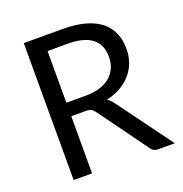

<svg xmlns="http://www.w3.org/2000/svg" viewBox="-129 -830 901 944"><g transform="rotate(-20 322.0 -358.0)"><path d="M193.5 -299V0H97V-716.5H299.5Q367.5 -716.5 417 -702.8Q466.5 -689 498.8 -663Q531 -637 546.5 -600.2Q562 -563.5 562 -518Q562 -480 550 -447Q538 -414 515.2 -387.8Q492.5 -361.5 459.8 -343Q427 -324.5 385.5 -315Q403.5 -304.5 417.5 -284.5L626.5 0H540.5Q514 0 501.5 -20.5L315.5 -276.5Q307 -288.5 297 -293.8Q287 -299 267 -299ZM193.5 -369.5H295Q337.5 -369.5 369.8 -379.8Q402 -390 423.8 -408.8Q445.5 -427.5 456.5 -453.5Q467.5 -479.5 467.5 -511Q467.5 -575 425.2 -607.5Q383 -640 299.5 -640H193.5Z"/></g></svg>

Font: LatoHex
Style: Regular
Weight: 400
Designer: Lukasz Dziedzic
Foundry: tyPoland Lukasz Dziedzic
Version: Version 1.104; Western+Polish opensource